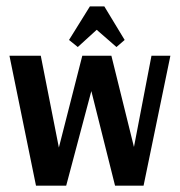

<svg xmlns="http://www.w3.org/2000/svg" viewBox="-20 -585 566 605"><path d="M225.1 -436.8 284.7 -491.1 347 -436.8 372.8 -459.1 308.7 -564.9H263.3L197.5 -459.1ZM516.9 -409.3H457.3L402.1 -121.9L331 -409.3H239.3L165.5 -120.1L108.5 -409.3H9.8L93.4 0H188.6L267.8 -298L342.5 0H432.4Z"/></svg>

Font: Gidugu
Style: Regular
Weight: 400
Designer: Purushoth Kumar Guthula
Foundry: Silicon Andhra, USA.
Version: Version 1.0.5; ttfautohint (v1.2.25-373a) -l 7 -r 28 -G 50 -